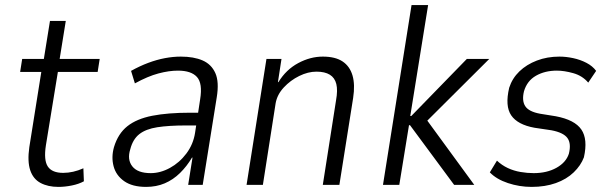

<svg xmlns="http://www.w3.org/2000/svg" viewBox="-20 -725 2389 753"><path d="M209 8Q168 8 139 -7.5Q110 -23 98.5 -57.5Q87 -92 95 -148L142 -443H59L67 -494H152L176 -643H238L214 -494H371L363 -443H207L160 -155Q151 -97 167.5 -72Q184 -47 228 -47Q247 -47 267 -51.5Q287 -56 307 -65L309 -14Q289 -3 261.5 2.5Q234 8 209 8Z M553 8Q499 8 467 -14.5Q435 -37 425.5 -73Q416 -109 427 -148Q443 -201 479.5 -230Q516 -259 577 -271Q638 -283 727 -283H769L762 -233H710Q642 -233 597 -226Q552 -219 526.5 -199Q501 -179 491 -140Q478 -99 499 -72.5Q520 -46 571 -46Q609 -46 646.5 -66.5Q684 -87 711 -123Q738 -159 745 -204L765 -336Q775 -398 752.5 -423Q730 -448 678 -448Q643 -448 601.5 -437Q560 -426 509 -398L494 -447Q528 -466 561.5 -478.5Q595 -491 627 -497Q659 -503 689 -503Q740 -503 774.5 -488Q809 -473 824.5 -438.5Q840 -404 830 -343L775 0H718L735 -107H733Q713 -73 686 -46.5Q659 -20 626 -6Q593 8 553 8Z M947 0 1025 -494H1084L1070 -403H1072Q1102 -452 1149.5 -477.5Q1197 -503 1246 -503Q1295 -503 1323.5 -484Q1352 -465 1362.5 -429Q1373 -393 1365 -341L1311 0H1246L1298 -332Q1305 -371 1299 -395.5Q1293 -420 1273.5 -432Q1254 -444 1221 -444Q1188 -444 1153.5 -427Q1119 -410 1093 -382Q1067 -354 1061 -320L1011 0Z M1482 0 1594 -705H1659L1589 -270H1593L1811 -494H1899L1648 -244L1639 -275L1840 0H1761L1588 -234H1584L1546 0Z M2065 8Q2017 8 1972 -7Q1927 -22 1901 -49L1929 -95Q1948 -77 1971.5 -66Q1995 -55 2021.5 -50.5Q2048 -46 2073 -46Q2125 -46 2162.5 -67Q2200 -88 2211 -122Q2221 -162 2205.5 -183.5Q2190 -205 2143 -214L2076 -224Q2010 -236 1985 -272.5Q1960 -309 1977 -381Q1989 -418 2017 -445Q2045 -472 2085.5 -487.5Q2126 -503 2174 -503Q2200 -503 2228 -497Q2256 -491 2280 -478.5Q2304 -466 2318 -447L2287 -401Q2264 -428 2228.5 -438Q2193 -448 2164 -448Q2117 -448 2082 -428Q2047 -408 2035 -367Q2026 -330 2040 -308.5Q2054 -287 2098 -279L2160 -269Q2234 -255 2260 -217Q2286 -179 2270 -108Q2258 -76 2230 -49Q2202 -22 2160 -7Q2118 8 2065 8Z"/></svg>

Font: Nunito Sans 7pt Condensed Light
Style: Italic
Weight: 300
Width: 3
Italic angle: -9°
Designer: Vernon Adams
Foundry: Vernon Adams
Version: Version 3.101;gftools[0.9.27]